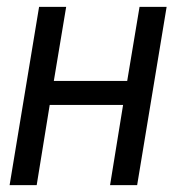

<svg xmlns="http://www.w3.org/2000/svg" viewBox="-20 -540 540 560"><path d="M8 0 94 -520H173L137 -304H351L387 -520H466L380 0H301L339 -234H125L87 0Z"/></svg>

Font: Iosevka Oblique
Style: Regular
Weight: 400
Italic angle: -9°
Monospace: yes
Designer: Belleve Invis
Foundry: Belleve Invis
Version: Version 32.5.0; ttfautohint (v1.8.4)